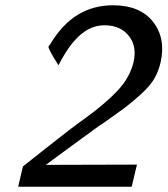

<svg xmlns="http://www.w3.org/2000/svg" viewBox="-20 -708 636 729"><path d="M164 -531Q166 -534 172 -542Q259 -688 409 -688Q511 -688 560.5 -626Q610 -564 590 -472Q582 -438 566.5 -410.5Q551 -383 516.5 -351.5Q482 -320 454.5 -299.5Q427 -279 363 -234V-235Q258 -159 154 -82Q212 -82 327 -82.5Q442 -83 500 -83L480 1H49L67 -76Q101 -103 153.5 -144.5Q206 -186 240.5 -212.5Q275 -239 302 -258Q382 -316 427.5 -365Q473 -414 487 -472Q501 -532 469 -572Q437 -612 377 -612Q346 -612 320 -599Q257 -569 202 -460Q163 -522 164 -531Z"/></svg>

Font: Coval
Style: Italic
Weight: 400
Foundry: Context Ltd
Version: Version 001.000